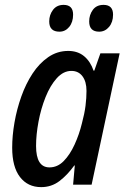

<svg xmlns="http://www.w3.org/2000/svg" viewBox="-20 -758 515 788"><path d="M149 10Q94 10 62 -31.5Q30 -73 30 -152Q30 -201 39.5 -255.5Q49 -310 67.5 -362Q86 -414 113.5 -456Q141 -498 178 -523.5Q215 -549 260 -549Q299 -549 325 -527.5Q351 -506 364 -468H367L392 -539H471L356 0H280L287 -79H285Q256 -39 223.5 -14.5Q191 10 149 10ZM183 -71Q216 -71 241.5 -97Q267 -123 286 -164.5Q305 -206 316 -251Q327 -292 331 -324Q335 -356 335 -385Q335 -423 318.5 -445Q302 -467 273 -467Q240 -467 213 -437Q186 -407 167 -359.5Q148 -312 138 -258.5Q128 -205 128 -159Q128 -71 183 -71ZM387 -628Q346 -628 346 -670Q346 -697 361 -717.5Q376 -738 405 -738Q444 -738 444 -698Q444 -667 427.5 -647.5Q411 -628 387 -628ZM224 -628Q182 -628 182 -670Q182 -697 197.5 -717.5Q213 -738 241 -738Q280 -738 280 -698Q280 -667 264 -647.5Q248 -628 224 -628Z"/></svg>

Font: Noto Sans Condensed Medium
Style: Italic
Weight: 500
Width: 3
Italic angle: -12°
Designer: Monotype Design Team
Foundry: Monotype Imaging Inc.
Version: Version 2.013; ttfautohint (v1.8.4.7-5d5b)